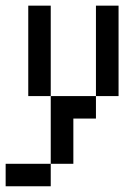

<svg xmlns="http://www.w3.org/2000/svg" viewBox="-41 -500 490 680"><path d="M378.9 -159.7H298.8V-480H378.9ZM138.7 80.1V-159.7H298.8V-80.1H218.8V80.1ZM138.7 159.7H-21V80.1H138.7ZM138.7 -159.7H59.1V-480H138.7Z"/></svg>

Font: W95FA
Style: Regular
Weight: 400
Designer: FontsArena.com
Foundry: Alina Sava
Version: Version 1.002;Fontself Maker 3.4.0